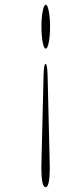

<svg xmlns="http://www.w3.org/2000/svg" viewBox="-20 -606 314 794"><path d="M168.5 168Q159.4 168 155.2 146.5Q151 125 151 88Q151 67 152.1 37.5L160.3 -298.5Q161.9 -342 168.5 -342Q175.1 -342 176.7 -298.5L184.8 37.5Q185.9 67 185.9 88Q185.9 125 181.7 146.5Q177.5 168 168.5 168ZM169.2 -586.5Q176.6 -586.5 181.8 -559.2Q187 -532 187 -495.5Q187 -458 181.8 -431.5Q176.6 -405 169.2 -405Q161.6 -405 156.5 -431.5Q151.4 -458 151.4 -495.5Q151.4 -532 156.5 -559.2Q161.6 -586.5 169.2 -586.5Z"/></svg>

Font: Fraunces 9pt SuperSoft SemiBold
Style: Regular
Weight: 600
Version: Version 1.000;[0bf87f6ff]